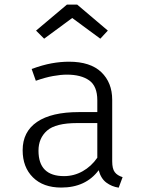

<svg xmlns="http://www.w3.org/2000/svg" viewBox="-20 -822 655 852"><path d="M477.9 -106.2Q477.9 -73.3 489.2 -58.2Q500.5 -43.1 524.1 -35.9L506.7 10.8Q475.9 6.2 451.8 -11.8Q427.7 -29.7 417.9 -66.7Q360.5 10.3 251.8 10.3Q171.8 10.3 126.2 -34.9Q80.5 -80 80.5 -155.4Q80.5 -237.4 144.4 -281Q208.2 -324.6 330.3 -324.6H411.8V-376.9Q411.8 -440 375.6 -465.4Q339.5 -490.8 276.9 -490.8Q249.7 -490.8 215.4 -484.6Q181 -478.5 139 -463.6L120.5 -515.9Q169.2 -533.8 209 -541Q248.7 -548.2 286.2 -548.2Q381 -548.2 429.5 -501.8Q477.9 -455.4 477.9 -379ZM264.1 -40.5Q308.2 -40.5 346.7 -62.1Q385.1 -83.6 411.8 -122.1V-275.9H322.6Q226.7 -275.9 188.7 -242.3Q150.8 -208.7 150.8 -153.3Q150.8 -40.5 264.1 -40.5ZM175.9 -650.3 140 -686.2 276.9 -801.5H322.6L458.5 -686.2L425.1 -650.3L300.5 -742.1Z"/></svg>

Font: Fira Code Light
Style: Regular
Weight: 300
Monospace: yes
Designer: Carrois Corporate, Edenspiekermann AG, Nikita Prokopov
Foundry: Carrois Corporate, Edenspiekermann AG, Nikita Prokopov
Version: Version 6.000; ttfautohint (v1.8.2) -l 8 -r 50 -G 200 -x 14 